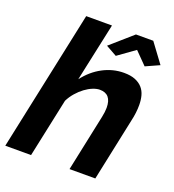

<svg xmlns="http://www.w3.org/2000/svg" viewBox="-137 -834 852 938"><g transform="rotate(20 289.0 -365.0)"><path d="M296 -629 410 -729H500L574 -629L503 -597L441 -660L353 -597ZM151 -730H285L220 -427Q259 -478 311 -505.5Q363 -533 420 -533Q455 -533 478.5 -523.5Q502 -514 516.5 -497.5Q531 -481 537 -458.5Q543 -436 543 -410Q543 -390 540.5 -369Q538 -348 533 -327L464 0H330L392 -294Q398 -322 398 -343Q398 -415 337 -415Q321 -415 301 -407Q281 -399 261.5 -384.5Q242 -370 224.5 -350Q207 -330 195 -306L130 0H-4Z"/></g></svg>

Font: PTCRaleway
Style: Bold Italic
Weight: 700
Italic angle: -12°
Designer: Matt McInerney, Pablo Impallari, Rodrigo Fuenzalida
Foundry: Matt McInerney, Pablo Impallari, Rodrigo Fuenzalida
Version: Version 3.000g; ttfautohint (v1.5) -l 8 -r 28 -G 28 -x 14 -D